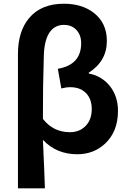

<svg xmlns="http://www.w3.org/2000/svg" viewBox="-20 -813 694 1029"><path d="M76.2 196.3V-163.1V-523.4Q76.2 -644.5 135.7 -715.8Q200.2 -793 322.3 -793Q418.9 -793 481.4 -745.1Q552.7 -690.4 552.7 -593.8Q552.7 -485.4 456.1 -423.8V-418.9Q524.4 -406.2 568.4 -352.5Q612.3 -296.9 612.3 -218.8Q612.3 -108.4 543.9 -43.9Q482.4 13.7 394.5 13.7Q282.2 13.7 210 -63.5Q212.9 -10.7 216.8 91.8Q218.8 161.1 220.7 196.3ZM354.5 -104.5Q404.3 -104.5 436.5 -135.7Q471.7 -169.9 471.7 -228.5Q471.7 -280.3 443.4 -311.5Q412.1 -345.7 356.4 -345.7Q334 -345.7 308.6 -338.9L290 -444.3Q415 -465.8 415 -581.1Q415 -627.9 386.7 -655.3Q361.3 -679.7 323.2 -679.7Q271.5 -679.7 243.2 -635.7Q216.8 -592.8 214.8 -512.7Q212.9 -456.1 210.9 -344.7Q210 -289.1 210 -175.8Q265.6 -104.5 354.5 -104.5Z"/></svg>

Font: Bpmf GenSeki Gothic B
Style: B
Weight: 700
Foundry: But Ko
Version: Version 1.320